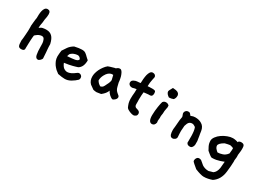

<svg xmlns="http://www.w3.org/2000/svg" viewBox="-21 -1319 3108 2277"><g transform="rotate(30 1532.5 -180.5)"><path d="M407 -43C404 -34 397 -25 387 -15C377 -6 368 -1 358 -1C339 -1 326 -15 320 -42C314 -70 311 -108 311 -158V-167C311 -193 310 -210 306 -222C302 -234 300 -242 298 -245C291 -261 280 -269 264 -269C255 -269 245 -268 235 -264C225 -260 216 -257 208 -251C200 -246 194 -241 188 -236C182 -232 179 -228 177 -226C176 -222 176 -214 174 -202C173 -191 172 -178 171 -163C171 -149 170 -134 169 -118C169 -103 169 -89 168 -76C168 -64 167 -54 167 -46C167 -39 168 -36 168 -37C166 -19 152 -10 125 -10C105 -10 93 -17 87 -29C81 -42 78 -64 78 -94V-108C79 -110 80 -112 80 -117C81 -123 82 -132 83 -145C85 -159 86 -181 88 -213C89 -227 90 -238 90 -249C91 -261 91 -270 90 -278V-296C90 -302 90 -306 89 -309C90 -311 90 -318 91 -328C93 -339 93 -351 94 -363C96 -376 97 -388 98 -399C100 -411 101 -418 102 -422C102 -436 103 -452 103 -470C104 -489 106 -506 110 -522C114 -538 120 -551 128 -562C137 -574 149 -579 164 -579C190 -579 203 -563 203 -529C203 -511 200 -484 192 -449C191 -431 190 -417 188 -407C186 -397 185 -389 183 -381L180 -360C180 -354 179 -344 179 -332C196 -346 212 -354 227 -356C243 -359 257 -360 270 -360C304 -360 330 -351 350 -331C370 -312 385 -280 395 -235C396 -219 396 -208 396 -198C397 -189 397 -180 398 -168C400 -157 401 -142 402 -123C404 -105 405 -78 407 -43Z M902 -40C881 -19 857 -2 830 14C804 29 777 37 749 37C725 37 693 33 654 25C641 16 628 6 614 -6C601 -19 589 -32 578 -47C568 -63 559 -78 552 -96C546 -114 542 -133 542 -151C542 -157 543 -163 543 -172C544 -182 544 -190 545 -199C547 -209 548 -217 548 -223C549 -230 549 -233 549 -233C563 -255 576 -275 591 -296C607 -318 628 -336 655 -352C699 -362 730 -366 749 -366C759 -366 768 -367 775 -365C783 -364 789 -363 796 -359C804 -356 810 -351 817 -345C825 -339 833 -332 842 -322C853 -311 861 -303 867 -299C874 -295 877 -292 877 -288C877 -227 858 -185 820 -163C804 -157 782 -152 755 -144C729 -137 692 -130 646 -124C656 -99 668 -80 683 -67C699 -55 716 -48 735 -48C764 -48 800 -65 843 -99C850 -105 858 -108 868 -108C879 -108 888 -104 896 -96C905 -88 909 -78 909 -66C909 -58 907 -49 902 -40ZM789 -254C777 -275 762 -285 744 -285C737 -285 729 -284 720 -282C712 -280 704 -278 694 -274C685 -270 677 -266 669 -260C661 -255 655 -249 650 -241L640 -211C663 -213 683 -215 700 -216C718 -218 733 -220 745 -222C758 -225 768 -229 775 -233C783 -238 787 -245 789 -254Z M1392 -118C1404 -110 1410 -101 1410 -89C1410 -83 1409 -78 1405 -71C1402 -65 1398 -60 1392 -54C1387 -49 1381 -45 1375 -41C1369 -38 1363 -36 1357 -36C1352 -38 1346 -41 1338 -46C1331 -52 1324 -57 1316 -63C1309 -70 1303 -77 1296 -85C1290 -93 1285 -101 1281 -109L1274 -92C1262 -68 1242 -46 1214 -24C1181 -18 1162 -15 1156 -15C1144 -15 1128 -17 1110 -21L1055 -60C1031 -83 1019 -114 1019 -153C1019 -167 1021 -182 1025 -199C1030 -217 1036 -234 1044 -251C1053 -269 1063 -286 1075 -302C1087 -319 1101 -334 1117 -347C1137 -355 1155 -360 1173 -365C1191 -371 1205 -374 1214 -375C1227 -389 1242 -396 1259 -396C1269 -396 1277 -392 1285 -382C1293 -372 1299 -360 1305 -345C1311 -331 1316 -315 1319 -297C1323 -279 1325 -262 1326 -246L1339 -193C1343 -177 1349 -162 1358 -150C1368 -138 1379 -128 1392 -118ZM1240 -229C1239 -230 1234 -251 1225 -292H1210C1204 -292 1197 -291 1187 -287C1178 -283 1169 -278 1158 -268C1148 -259 1138 -245 1128 -227C1114 -201 1107 -175 1107 -149C1119 -127 1136 -110 1160 -97C1168 -99 1173 -102 1178 -104C1184 -107 1188 -111 1192 -115C1196 -120 1199 -125 1203 -132C1207 -140 1212 -149 1216 -159C1225 -175 1230 -187 1234 -199C1238 -211 1240 -221 1240 -229Z M1746 -377C1754 -371 1757 -360 1757 -344C1757 -315 1746 -300 1724 -300H1720C1710 -300 1699 -300 1685 -298C1672 -297 1657 -295 1640 -293C1639 -283 1638 -269 1636 -251C1635 -233 1634 -212 1634 -187V-181C1635 -179 1635 -177 1635 -174V-128C1635 -118 1636 -110 1640 -103C1644 -97 1649 -92 1654 -89L1682 -80C1704 -73 1715 -60 1715 -40C1715 -29 1712 -19 1702 -10C1693 -2 1681 3 1667 3C1663 3 1657 2 1647 0C1637 -3 1628 -6 1617 -10C1607 -14 1598 -19 1588 -25C1579 -31 1573 -38 1569 -45C1562 -61 1556 -76 1551 -93C1547 -111 1544 -129 1544 -147C1544 -168 1545 -183 1545 -191C1546 -200 1547 -208 1547 -214C1548 -221 1549 -229 1549 -238C1550 -248 1550 -263 1550 -284C1538 -283 1519 -279 1494 -272C1480 -272 1468 -275 1457 -283C1447 -291 1441 -302 1441 -314C1441 -324 1443 -332 1449 -340C1455 -348 1467 -355 1485 -361C1491 -363 1496 -365 1501 -365C1507 -366 1511 -367 1516 -367C1522 -368 1527 -368 1533 -368C1539 -369 1547 -370 1555 -371C1556 -388 1556 -406 1558 -427C1560 -449 1563 -468 1567 -486C1572 -504 1578 -519 1586 -531C1595 -544 1606 -550 1620 -550C1644 -550 1659 -539 1664 -517C1664 -517 1664 -513 1662 -504C1660 -496 1658 -486 1656 -476C1654 -466 1653 -457 1651 -447C1649 -438 1648 -432 1648 -429L1645 -380C1650 -381 1654 -381 1658 -381C1662 -382 1667 -382 1671 -382H1680H1693C1697 -383 1701 -383 1704 -383C1724 -383 1738 -381 1746 -377Z M2007 -471C2009 -466 2009 -461 2009 -456C2009 -435 2003 -417 1990 -402C1970 -394 1950 -390 1930 -390C1918 -398 1908 -407 1899 -417C1891 -428 1886 -438 1886 -448C1886 -457 1896 -478 1916 -512C1925 -511 1933 -510 1943 -509C1953 -509 1962 -507 1970 -504C1979 -502 1986 -499 1992 -493C1999 -488 2004 -481 2007 -471ZM1975 -304V-291V-280C1975 -276 1975 -273 1973 -269L1965 -224V-215C1965 -211 1965 -206 1964 -199C1964 -193 1964 -186 1962 -179C1961 -173 1960 -166 1959 -160C1959 -154 1958 -149 1958 -145V-137C1959 -135 1959 -133 1959 -129C1959 -123 1959 -118 1957 -110C1956 -103 1955 -95 1955 -86C1955 -78 1956 -70 1958 -61C1951 -31 1936 -16 1912 -16C1880 -16 1863 -47 1863 -108C1863 -129 1864 -149 1866 -169C1868 -190 1871 -209 1873 -226C1876 -244 1878 -258 1881 -271C1885 -285 1887 -295 1889 -302C1899 -317 1913 -324 1931 -324C1949 -324 1963 -318 1975 -304Z M2481 -111V-103V-82C2482 -72 2482 -61 2479 -50C2477 -40 2472 -31 2465 -22C2459 -14 2449 -9 2435 -9C2409 -9 2394 -20 2389 -40C2390 -44 2390 -48 2390 -53V-70V-99C2390 -117 2391 -135 2389 -155C2388 -175 2386 -193 2382 -211C2379 -229 2374 -241 2367 -245C2352 -256 2338 -261 2326 -261C2310 -261 2298 -257 2286 -247C2275 -237 2266 -218 2258 -190C2258 -181 2257 -171 2256 -159C2256 -147 2255 -134 2253 -119C2253 -108 2254 -96 2254 -82C2255 -68 2256 -53 2257 -35C2257 -23 2252 -13 2242 -4C2232 4 2221 9 2208 9C2198 9 2190 6 2184 1C2178 -5 2175 -12 2171 -20C2168 -29 2167 -38 2165 -48C2164 -58 2163 -68 2163 -78C2163 -86 2164 -92 2164 -100L2167 -124L2175 -220L2183 -268C2182 -276 2179 -285 2175 -294C2171 -304 2169 -311 2169 -316C2169 -328 2173 -338 2182 -347C2192 -357 2203 -361 2216 -361C2226 -361 2233 -360 2237 -356C2242 -352 2250 -343 2260 -329C2274 -335 2284 -338 2292 -340C2300 -342 2310 -343 2320 -343C2355 -343 2385 -336 2411 -319C2438 -303 2455 -275 2461 -237C2463 -223 2464 -212 2466 -202C2468 -193 2470 -184 2471 -175C2473 -167 2474 -158 2475 -148C2477 -138 2479 -126 2481 -111Z M2985 -332C2987 -323 2988 -311 2988 -297C2988 -286 2988 -274 2986 -258C2985 -243 2983 -226 2980 -208C2981 -206 2981 -204 2981 -201V-192C2981 -185 2982 -177 2980 -167C2979 -157 2978 -146 2976 -133C2977 -130 2977 -127 2977 -123V-111C2977 -96 2976 -77 2974 -54C2972 -32 2970 -5 2966 27C2957 104 2925 160 2871 196C2852 203 2834 208 2814 212C2795 216 2776 218 2756 218C2731 218 2691 207 2637 185L2587 143C2577 135 2571 128 2567 124C2563 119 2561 113 2561 107C2561 93 2565 81 2573 71C2581 60 2592 55 2605 55C2614 55 2624 57 2634 63L2684 105C2708 121 2735 129 2765 130C2769 130 2773 131 2778 129C2784 127 2790 125 2797 123L2830 114C2854 98 2870 70 2877 29C2878 23 2879 15 2879 7C2881 -9 2883 -32 2885 -61C2883 -60 2877 -58 2867 -54C2858 -50 2847 -47 2833 -42C2819 -38 2804 -34 2786 -30C2768 -27 2750 -25 2730 -25C2727 -25 2724 -25 2720 -27C2716 -29 2711 -32 2705 -36C2699 -40 2693 -46 2684 -52C2676 -59 2665 -68 2653 -78L2629 -123C2623 -135 2620 -145 2617 -157C2615 -169 2613 -181 2613 -192C2613 -211 2620 -229 2634 -248C2649 -268 2666 -285 2688 -300C2710 -316 2734 -327 2759 -337C2785 -347 2808 -352 2829 -352C2839 -352 2848 -352 2858 -350C2868 -349 2883 -345 2903 -339L2908 -351C2917 -357 2928 -360 2940 -360C2966 -360 2981 -351 2985 -332ZM2890 -248C2884 -253 2877 -256 2868 -258C2860 -260 2851 -262 2843 -264C2835 -263 2825 -262 2813 -259C2802 -257 2789 -254 2775 -250C2731 -225 2709 -202 2709 -181C2709 -170 2713 -160 2721 -148C2729 -137 2741 -126 2755 -114C2765 -115 2776 -115 2787 -117C2799 -119 2810 -122 2821 -126C2833 -130 2844 -135 2854 -143C2865 -151 2875 -162 2885 -175C2887 -187 2887 -197 2888 -207C2890 -217 2890 -227 2890 -236Z"/></g></svg>

Font: Gaegu
Style: Bold
Weight: 700
Designer: JIKJI
Foundry: JIKJI
Version: Version 1.00